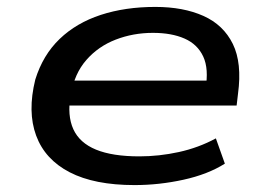

<svg xmlns="http://www.w3.org/2000/svg" viewBox="-20 -526 776 555"><path d="M369 9Q253 9 181.5 -28Q110 -65 84.5 -134Q59 -203 82 -296Q104 -367 152.5 -413.5Q201 -460 271.5 -483Q342 -506 429 -506Q510 -506 568 -480Q626 -454 653 -399Q680 -344 668 -255L664 -221H155L166 -293H602L574 -269Q584 -327 567.5 -362.5Q551 -398 513.5 -414.5Q476 -431 422 -431Q365 -431 314.5 -411.5Q264 -392 229.5 -352.5Q195 -313 185 -253L184 -251Q174 -192 192 -152.5Q210 -113 257.5 -93.5Q305 -74 383 -74Q440 -74 497 -86.5Q554 -99 604 -126L630 -53Q581 -22 510.5 -6.5Q440 9 369 9Z"/></svg>

Font: Nunito Sans 7pt Expanded Medium
Style: Italic
Weight: 500
Width: 7
Italic angle: -9°
Designer: Vernon Adams
Foundry: Vernon Adams
Version: Version 3.101;gftools[0.9.27]